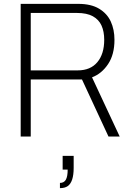

<svg xmlns="http://www.w3.org/2000/svg" viewBox="-20 -706 689 993"><path d="M87 0V-686H385Q451 -686 492.5 -661Q534 -636 553 -594.5Q572 -553 572 -500Q572 -424 539 -374.5Q506 -325 456 -306L599 0H541L404 -295H139V0ZM139 -342H382Q448 -342 483.5 -384.5Q519 -427 519 -500Q519 -543 505 -574Q491 -605 460 -622Q429 -639 378 -639H139ZM290 267V240Q311 240 320.5 223.5Q330 207 330 171H304V100H361V162Q361 198 353.5 221.5Q346 245 331 256Q316 267 290 267Z"/></svg>

Font: Archivo SemiCondensed Thin
Style: Regular
Weight: 250
Width: 4
Designer: Hector Gatti
Foundry: Omnibus-Type
Version: Version 2.001